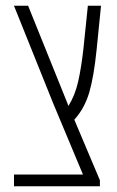

<svg xmlns="http://www.w3.org/2000/svg" viewBox="-20 -650 409 670"><path d="M328.6 0H28.8V-41H269.5L165.5 -289.6L28.8 -629.9H78.1L215.3 -289.6L218.8 -280.3Q242.2 -317.9 252.9 -366Q263.7 -414.1 271 -479L286.6 -629.9H332.5L317.4 -479Q307.6 -382.3 291.3 -326.9Q274.9 -271.5 239.3 -232.4L328.6 -21Z"/></svg>

Font: Open Sans Hebrew Condensed Light
Style: Regular
Weight: 300
Width: 3
Foundry: Ascender Corporation, Yanek Iontef
Version: Version 2.001;PS 002.001;hotconv 1.0.70;makeotf.lib2.5.58329